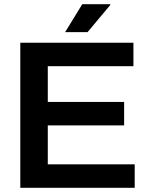

<svg xmlns="http://www.w3.org/2000/svg" viewBox="-20 -888 712 908"><path d="M76 0V-686H611V-575H206V-406H567V-295H206V-111H617V0ZM288 -736 369 -868H501L502 -865L394 -736Z"/></svg>

Font: Archivo SemiBold
Style: Regular
Weight: 600
Designer: Hector Gatti
Foundry: Omnibus-Type
Version: Version 2.001